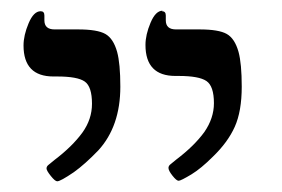

<svg xmlns="http://www.w3.org/2000/svg" viewBox="-20 -607 528 359"><path d="M284 -587 283 -586Q290 -586 290 -578V-569Q290 -552 309 -552H353Q389 -552 404 -543.5Q419 -535 426 -510Q432 -488 432 -445Q432 -399 419 -370Q406 -341 378 -314Q356 -292 338 -281Q318 -269 314 -269Q310 -269 302.5 -278.5Q295 -288 295 -293Q295 -297 299 -300L310 -309Q343 -334 362 -360Q380 -386 380 -414Q380 -446 366 -455.5Q352 -465 314 -465H308Q252 -465 252 -523Q252 -542 261.5 -564.5Q271 -587 284 -587ZM56 -586Q63 -586 63 -578V-569Q63 -552 82 -552H126Q162 -552 177 -543.5Q192 -535 199 -510Q205 -488 205 -445Q205 -371 164 -326Q139 -300 118 -285Q93 -268 87 -268Q83 -268 75 -278Q67 -288 67 -292Q67 -296 71 -299L82 -308Q115 -333 134 -359Q152 -384 152 -413Q152 -445 138.5 -454.5Q125 -464 87 -464H80Q24 -464 24 -522Q24 -541 33.5 -563.5Q43 -586 56 -586Z"/></svg>

Font: Libra Serif Modern
Style: Regular
Weight: 400
Designer: Stefan Peev, Context Ltd
Foundry: Stefan Peev, Context Ltd
Version: Version 1.000